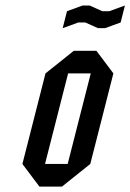

<svg xmlns="http://www.w3.org/2000/svg" viewBox="-20 -687 480 707"><path d="M125 0 62.5 -83.3 147.5 -416.7 251.7 -500H335L397.5 -416.7L312.5 -83.3L208.3 0ZM145.8 -83.3H229.2L314.2 -416.7H230.8ZM268.3 -604.2 210.8 -583.3 226.7 -645.8 284.2 -666.7H310L356.7 -645.8H382.5L440 -666.7L424.2 -604.2L366.7 -583.3H340.8L294.2 -604.2Z"/></svg>

Font: Yulong
Style: Italic
Weight: 400
Italic angle: -14.25°
Designer: GGBotNet
Foundry: f0n7.com
Version: 1.00